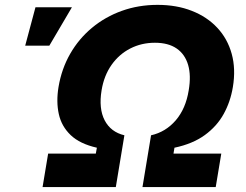

<svg xmlns="http://www.w3.org/2000/svg" viewBox="-20 -757 996 777"><path d="M152.3 0 174.8 -135.3H367.7L372.1 -159.2Q303.2 -174.8 266.1 -210.2Q229 -245.6 218 -295.4Q207 -345.2 216.8 -404.8Q229 -478 263.9 -539.1Q298.8 -600.1 352.3 -644.5Q405.8 -689 473.1 -713.1Q540.5 -737.3 617.7 -737.3Q694.8 -737.3 756.3 -713.1Q817.9 -689 859.4 -644.5Q900.9 -600.1 917.7 -539.1Q934.6 -478 922.4 -404.8Q912.6 -345.2 885 -295.4Q857.4 -245.6 808.6 -210.2Q759.8 -174.8 686 -159.2L682.1 -135.3H875.5L853 0H556.6L591.3 -209.5Q650.4 -222.7 691.2 -270Q731.9 -317.4 743.7 -391.6Q753.9 -451.7 741.2 -494.6Q728.5 -537.6 694.8 -560.8Q661.1 -584 606.9 -584Q552.7 -584 507.3 -560.8Q461.9 -537.6 431.4 -494.4Q400.9 -451.2 391.1 -391.6Q378.9 -317.4 403.6 -270Q428.2 -222.7 483.4 -209.5L448.7 0ZM82 -572.3 123.5 -727.5H271L179.7 -572.3Z"/></svg>

Font: Inter ExtraBold
Style: Italic
Weight: 800
Italic angle: -9.3988°
Designer: Rasmus Andersson
Foundry: rsms
Version: Version 4.001;git-66647c0bb